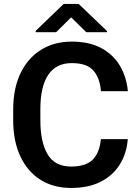

<svg xmlns="http://www.w3.org/2000/svg" viewBox="-20 -929 694 959"><path d="M483.9 -233.9H618.2Q612.8 -163.1 578.6 -107.9Q544.4 -52.7 483.4 -21.5Q422.4 9.8 335.4 9.8Q246.1 9.8 181.2 -31.7Q116.2 -73.2 81.1 -149.2Q45.9 -225.1 45.9 -328.1V-382.3Q45.9 -485.8 81.8 -561.8Q117.7 -637.7 183.6 -679.4Q249.5 -721.2 338.4 -721.2Q425.3 -721.2 485.1 -689.2Q544.9 -657.2 578.4 -601.6Q611.8 -545.9 618.7 -473.6H484.4Q478.5 -540.5 446 -577.1Q413.6 -613.8 338.4 -613.8Q260.3 -613.8 220.9 -555.2Q181.6 -496.6 181.6 -383.3V-328.1Q181.6 -219.2 217.8 -158.2Q253.9 -97.2 335.4 -97.2Q409.2 -97.2 443.4 -131.8Q477.5 -166.5 483.9 -233.9ZM373 -909.2 514.6 -773.9V-768.1H411.1L335.4 -842.3L260.3 -768.1H158.2V-774.9L297.9 -909.2Z"/></svg>

Font: Vazirmatn RD SemiBold
Style: Regular
Weight: 600
Designer: Saber Rastikerdar
Foundry: Saber Rastikerdar
Version: Version 32.102